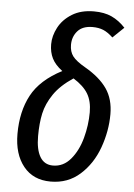

<svg xmlns="http://www.w3.org/2000/svg" viewBox="-54 -790 587 843"><g transform="rotate(5 239.5 -368.5)"><path d="M465 -689 416 -642Q394 -663 373.5 -671.5Q353 -680 326 -680Q282 -680 260 -655Q238 -630 238 -594Q238 -564 253 -544Q268 -524 310 -500Q374 -463 405.5 -417.5Q437 -372 437 -305Q437 -231 410.5 -157.5Q384 -84 330.5 -36Q277 12 201 12Q124 12 81 -41.5Q38 -95 38 -184Q38 -283 76.5 -355Q115 -427 210 -476Q178 -500 164.5 -527Q151 -554 151 -589Q151 -626 170.5 -663Q190 -700 229.5 -724.5Q269 -749 326 -749Q372 -749 404.5 -734Q437 -719 465 -689ZM129 -182Q129 -123 148 -91Q167 -59 205 -59Q251 -59 283 -97Q315 -135 330.5 -192Q346 -249 346 -306Q346 -355 326.5 -387.5Q307 -420 262 -448Q206 -411 177 -368.5Q148 -326 138.5 -282.5Q129 -239 129 -182Z"/></g></svg>

Font: Fira Sans Extra Condensed
Style: Italic
Weight: 400
Width: 3
Italic angle: -8°
Designer: Carrois Corporate & Edenspiekermann AG
Foundry: Carrois Corporate GbR & Edenspiekermann AG
Version: Version 4.203